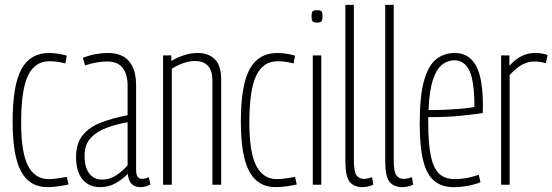

<svg xmlns="http://www.w3.org/2000/svg" viewBox="-20 -760 2273 790"><path d="M32 -260Q32 -410 68.5 -476Q105 -542 182 -542Q199 -542 219 -539Q239 -536 255 -531L249 -499Q216 -508 183 -508Q124 -508 95.5 -449.5Q67 -391 67 -256Q67 -132 95.5 -77.5Q124 -23 180 -23Q196 -23 217.5 -26Q239 -29 255 -32L262 -1Q245 3 220.5 6.5Q196 10 175 10Q102 10 67 -54Q32 -118 32 -260Z M293 -113Q293 -170 320 -203.5Q347 -237 395 -255.5Q443 -274 505 -286V-408Q505 -455 484.5 -481Q464 -507 421 -507Q403 -507 380 -503.5Q357 -500 330 -491L321 -522Q349 -533 375 -537.5Q401 -542 423 -542Q483 -542 511.5 -507.5Q540 -473 540 -409V-64Q540 -41 546.5 -32.5Q553 -24 564 -24Q577 -24 592 -31L599 -1Q579 10 558 10Q510 10 506 -45Q484 -22 455.5 -6Q427 10 392 10Q346 10 319.5 -22Q293 -54 293 -113ZM328 -119Q328 -71 347.5 -46Q367 -21 400 -21Q432 -21 459.5 -39.5Q487 -58 505 -80V-257Q459 -249 418.5 -234Q378 -219 353 -192Q328 -165 328 -119Z M651 0V-532H685V-509Q709 -524 737.5 -533Q766 -542 795 -542Q837 -542 863.5 -516.5Q890 -491 890 -433V0H854V-428Q854 -509 782 -509Q759 -509 733.5 -500Q708 -491 687 -477V0Z M971 -260Q971 -410 1007.5 -476Q1044 -542 1121 -542Q1138 -542 1158 -539Q1178 -536 1194 -531L1188 -499Q1155 -508 1122 -508Q1063 -508 1034.5 -449.5Q1006 -391 1006 -256Q1006 -132 1034.5 -77.5Q1063 -23 1119 -23Q1135 -23 1156.5 -26Q1178 -29 1194 -32L1201 -1Q1184 3 1159.5 6.5Q1135 10 1114 10Q1041 10 1006 -54Q971 -118 971 -260Z M1285 -667Q1271 -667 1266.5 -672Q1262 -677 1262 -693Q1262 -709 1266.5 -713.5Q1271 -718 1285 -718Q1299 -718 1303 -713.5Q1307 -709 1307 -693Q1307 -677 1303 -672Q1299 -667 1285 -667ZM1267 0V-532H1302V0Z M1436 -740V-103Q1436 -53 1447 -38.5Q1458 -24 1477 -24Q1483 -24 1491 -25.5Q1499 -27 1511 -31L1516 0Q1493 10 1471 10Q1437 10 1419 -11.5Q1401 -33 1401 -100V-740Z M1600 -740V-103Q1600 -53 1611 -38.5Q1622 -24 1641 -24Q1647 -24 1655 -25.5Q1663 -27 1675 -31L1680 0Q1657 10 1635 10Q1601 10 1583 -11.5Q1565 -33 1565 -100V-740Z M1846 10Q1798 10 1767 -15.5Q1736 -41 1721.5 -98Q1707 -155 1707 -251Q1707 -366 1725 -429Q1743 -492 1775.5 -517Q1808 -542 1851 -542Q1909 -542 1938 -491Q1967 -440 1967 -323Q1967 -318 1966.5 -308Q1966 -298 1966 -295Q1937 -290 1879 -284Q1821 -278 1742 -278Q1742 -267 1742 -256Q1742 -166 1753.5 -115Q1765 -64 1789 -43.5Q1813 -23 1851 -23Q1899 -23 1950 -41L1957 -10Q1904 10 1846 10ZM1743 -307Q1783 -307 1822 -309Q1861 -311 1890.5 -314Q1920 -317 1932 -320Q1932 -426 1911.5 -469Q1891 -512 1849 -512Q1824 -512 1801 -495.5Q1778 -479 1762.5 -435Q1747 -391 1743 -307Z M2076 -532V-489Q2122 -542 2181 -542Q2209 -542 2233 -534L2226 -500Q2202 -507 2179 -507Q2153 -507 2128.5 -494Q2104 -481 2077 -451V0H2042V-532Z"/></svg>

Font: Georama Condensed ExtraLight
Style: Regular
Weight: 200
Width: 3
Designer: Jean-Baptiste Levee
Foundry: Production Type
Version: Version 1.000